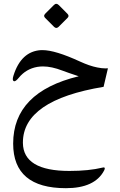

<svg xmlns="http://www.w3.org/2000/svg" viewBox="-20 -675 634 1011"><path d="M290 -647.9C285.6 -652.3 280.8 -654.8 276.4 -654.8C272 -654.8 268.1 -652.8 263.7 -648.4L219.2 -604C214.8 -599.6 212.4 -595.2 212.4 -591.3C212.4 -587.4 214.4 -584 217.8 -580.6L265.1 -533.2C269 -529.8 272.9 -527.8 276.4 -527.8C280.3 -527.8 284.2 -529.8 288.1 -533.2L335.9 -581.1C339.4 -584.5 340.8 -587.9 340.8 -591.3C340.8 -594.7 338.9 -598.6 335.4 -602.1ZM49.3 81.1C49.3 237.8 142.1 315.9 327.1 315.9C428.2 315.9 495.1 285.2 527.8 223.6C530.3 218.8 531.7 214.8 531.7 211.9C531.7 208.5 529.8 206.5 525.9 206.5C524.4 206.5 522.5 207 520 207.5C471.7 219.2 413.6 225.1 345.2 225.1C183.1 225.1 101.6 175.8 100.6 77.6V75.7C100.6 -73.2 242.2 -170.9 525.4 -217.8L548.3 -315.4C543.9 -314.9 539.6 -314.9 535.2 -314.9C522.5 -314.9 508.3 -316.4 492.2 -319.8C464.4 -325.2 434.1 -335.9 400.9 -351.1C314 -391.1 248.5 -411.1 204.1 -411.1H196.3C126.5 -407.2 77.6 -362.3 50.8 -276.4C48.3 -269 47.4 -263.2 47.4 -258.8C47.4 -252.9 49.3 -249 53.2 -247.6C53.7 -247.1 54.7 -247.1 55.7 -247.1C61 -247.1 68.4 -252.9 78.6 -265.1C104.5 -296.9 137.2 -315.9 176.8 -322.8C186 -324.2 195.8 -325.2 206.1 -325.2C236.3 -325.2 270.5 -317.9 308.6 -303.2C324.7 -296.9 353.5 -287.1 394.5 -273.4C164.6 -217.8 49.3 -99.6 49.3 81.1Z"/></svg>

Font: Gandom
Style: Regular
Weight: 400
Foundry: DejaVu fonts team - Redesigned by Saber Rastikerdar - Based on Samim Font
Version: Version 0.8